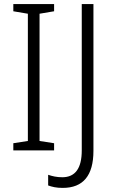

<svg xmlns="http://www.w3.org/2000/svg" viewBox="-20 -734 563 937"><path d="M244 0H45V-35L116 -46V-667L45 -679V-714H244V-679L173 -667V-46L244 -35ZM286 183Q263 183 245.5 179.5Q228 176 215 171V119Q229 124 246.5 127.5Q264 131 284 131Q379 131 379 0V-714H436V2Q436 183 286 183Z"/></svg>

Font: Noto Sans Sinhala SemiCondensed Light
Style: Regular
Weight: 300
Width: 4
Designer: Jelle Bosma - Monotype Design Team
Foundry: Monotype Imaging Inc.
Version: Version 2.006; ttfautohint (v1.8.4.7-5d5b)